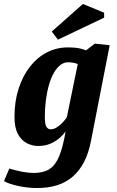

<svg xmlns="http://www.w3.org/2000/svg" viewBox="-41 -758 588 968"><path d="M146 190Q100 190 52.5 180Q5 170 -21 155L6 92Q44 103 74 108.5Q104 114 129 114Q177 114 207.5 95Q238 76 257 30.5Q276 -15 290 -96Q282 -83 263 -65.5Q244 -48 216 -35Q188 -22 151 -22Q122 -22 94.5 -36Q67 -50 49.5 -82Q32 -114 32 -168Q32 -247 53 -311.5Q74 -376 110.5 -422.5Q147 -469 196 -494Q245 -519 300 -519Q321 -519 337 -517.5Q353 -516 366.5 -512.5Q380 -509 393 -504L437 -538L512 -530L418 -49Q406 14 382.5 59Q359 104 325 133Q291 162 246.5 176Q202 190 146 190ZM214 -106Q230 -106 245.5 -116Q261 -126 274.5 -140Q288 -154 296 -167L351 -435Q340 -440 326 -442Q312 -444 302 -444Q281 -444 263 -430Q245 -416 230.5 -390.5Q216 -365 206 -330.5Q196 -296 190.5 -254.5Q185 -213 185 -168Q185 -132 193 -119Q201 -106 214 -106ZM251 -558 220 -599 377 -738 484 -694V-669Z"/></svg>

Font: Manuale ExtraBold
Style: Italic
Weight: 800
Italic angle: -11°
Designer: Eduardo Tunni / Pablo Cosgaya
Foundry: Eduardo Tunni / Pablo Cosgaya
Version: Version 1.002